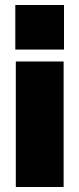

<svg xmlns="http://www.w3.org/2000/svg" viewBox="-20 -745 315 765"><path d="M41 -725H235V-547.5H41ZM43 -500H233.5V0H43Z"/></svg>

Font: Overused Grotesk Black
Style: Regular
Weight: 900
Version: Version 0.004